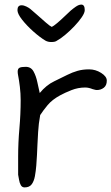

<svg xmlns="http://www.w3.org/2000/svg" viewBox="-20 -806 485 836"><path d="M334 -786Q349 -786 349 -762Q349 -750 336 -731Q323 -712 303.5 -691.5Q284 -671 263.5 -654Q243 -637 228 -629Q221 -623 203 -623Q189 -623 178 -629Q153 -644 124.5 -669.5Q96 -695 76 -720.5Q56 -746 56 -762Q56 -783 74 -783Q84 -783 95 -777.5Q106 -772 112 -767Q122 -759 141.5 -741.5Q161 -724 179.5 -708Q198 -692 205 -689Q213 -692 229.5 -706Q246 -720 262.5 -736Q279 -752 288 -760Q296 -767 309.5 -776.5Q323 -786 334 -786ZM87 10Q76 10 70.5 0Q65 -10 63 -23Q61 -36 59 -45V-124Q59 -184 64.5 -247Q70 -310 70 -370Q70 -399 66.5 -428Q63 -457 59 -477Q58 -482 57.5 -486Q57 -490 57 -494Q57 -507 65 -511Q73 -515 92 -515Q115 -515 126 -495Q137 -475 142.5 -448.5Q148 -422 153 -401Q182 -436 216 -452Q250 -468 273 -480Q295 -491 317.5 -497.5Q340 -504 368 -504Q396 -504 420.5 -488.5Q445 -473 445 -455Q445 -434 432 -424Q419 -414 402 -414Q397 -414 392.5 -415.5Q388 -417 383 -418Q376 -421 367.5 -423Q359 -425 351 -425Q320 -425 291 -413.5Q262 -402 242 -391Q207 -372 187.5 -348.5Q168 -325 155 -305Q148 -267 146 -231Q144 -195 143 -175Q142 -154 141 -131Q140 -108 138 -85Q136 -61 132 -39Q128 -17 118 -3.5Q108 10 87 10Z"/></svg>

Font: Fuzzy Bubbles
Style: Regular
Weight: 400
Designer: Robert E. Leuschke
Foundry: Robert E. Leuschke
Version: Version 1.010; ttfautohint (v1.8.3)